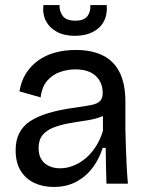

<svg xmlns="http://www.w3.org/2000/svg" viewBox="-20 -728 583 761"><path d="M192 13Q150 13 116 -3Q82 -19 62 -51Q42 -83 42 -133Q42 -172 56.5 -200.5Q71 -229 100 -248Q129 -267 172.5 -280Q216 -293 275 -301Q318 -307 342.5 -312Q367 -317 377 -328Q387 -339 387 -360Q387 -401 359.5 -427Q332 -453 278 -453Q249 -453 219 -443Q189 -433 167.5 -408.5Q146 -384 141 -342L57 -366Q64 -407 83 -437Q102 -467 131 -488Q160 -509 198 -519.5Q236 -530 280 -530Q344 -530 388 -508Q432 -486 454.5 -440.5Q477 -395 477 -324V-214Q478 -181 479 -144Q480 -107 482 -70Q484 -33 487 0H402Q401 -36 400 -71Q399 -106 399 -142H387Q374 -100 348.5 -65Q323 -30 284 -8.5Q245 13 192 13ZM219 -61Q243 -61 267.5 -70Q292 -79 315 -97Q338 -115 357 -143Q376 -171 388 -209V-288L415 -287Q400 -271 374 -262.5Q348 -254 316 -249.5Q284 -245 251.5 -239Q219 -233 192 -222.5Q165 -212 149 -193Q133 -174 133 -141Q133 -102 156.5 -81.5Q180 -61 219 -61ZM152 -708H216Q215 -683 229 -664.5Q243 -646 278 -646Q313 -646 326.5 -664Q340 -682 338 -708H403Q406 -670 391.5 -643Q377 -616 347.5 -601Q318 -586 277 -586Q235 -586 206 -601.5Q177 -617 162.5 -644Q148 -671 152 -708Z"/></svg>

Font: Bricolage Grotesque 36pt
Style: Regular
Weight: 400
Designer: Mathieu Triay
Foundry: Atelier Triay
Version: Version 1.001;gftools[0.9.33.dev8+g029e19f]